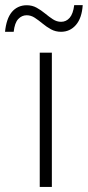

<svg xmlns="http://www.w3.org/2000/svg" viewBox="-79 -739 347 759"><path d="M126 0H78.1V-530.8H126ZM-59.1 -613.3Q-56.6 -638.7 -50 -658.2Q-43.5 -677.7 -32.7 -690.9Q-22 -704.1 -6.8 -711.2Q8.3 -718.3 26.4 -718.3Q48.3 -718.3 65.9 -708.5Q83.5 -698.7 99.1 -685.8Q114.7 -672.9 130.1 -662.8Q145.5 -652.8 162.6 -652.8Q182.6 -652.8 196.3 -668.5Q210 -684.1 214.4 -718.8H248Q244.6 -667.5 221.2 -640.4Q197.8 -613.3 162.1 -613.3Q140.6 -613.3 122.8 -623Q105 -632.8 89.4 -645.8Q73.7 -658.7 58.6 -668.7Q43.5 -678.7 26.4 -678.7Q7.3 -678.7 -6.8 -663.8Q-21 -648.9 -24.9 -613.3Z"/></svg>

Font: Open Sans SemiCondensed Light
Style: Regular
Weight: 300
Width: 4
Designer: Monotype Design Team
Foundry: Monotype Imaging Inc.
Version: Version 3.000